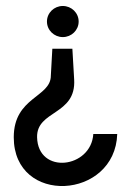

<svg xmlns="http://www.w3.org/2000/svg" viewBox="-20 -611 439 642"><path d="M26 -152C26 77 365 57 372 -163H292C285 -48 107 -26 104 -152C102 -243 235 -225 228 -345L222 -448H155L150 -358C150 -285 26 -287 26 -152ZM137 -539C137 -510 161 -487 190 -487C219 -487 243 -510 243 -539C243 -568 219 -591 190 -591C161 -591 137 -568 137 -539Z"/></svg>

Font: Charger Sport
Style: Regular
Weight: 400
Designer: Jasper
Foundry: Cannot Into Space Fonts
Version: Version 1.1